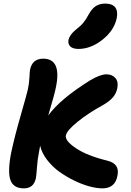

<svg xmlns="http://www.w3.org/2000/svg" viewBox="-20 -997 726 1067"><path d="M416 -725.1Q384.8 -725.1 370.6 -739Q356.4 -752.9 360.8 -775.9Q367.2 -804.7 403.8 -834Q428.7 -853 443.6 -871.3Q458.5 -889.6 474.1 -918.9Q492.2 -951.2 513.9 -964.1Q535.6 -977.1 564.9 -977.1Q603.5 -977.1 619.9 -956.5Q636.2 -936 628.9 -897Q614.7 -828.1 549.8 -776.6Q484.9 -725.1 416 -725.1ZM112.8 49.8Q54.7 49.8 38.1 3.9Q21.5 -42 42 -147.9Q60.1 -234.4 95 -355.5Q129.9 -476.6 134.8 -500Q142.1 -533.7 143.6 -566.9Q145 -600.1 147 -609.9Q159.7 -670.9 220.2 -670.9Q323.2 -670.9 291 -513.2Q284.7 -478 248 -355Q313.5 -446.3 482.9 -551.8Q538.6 -584 570.8 -584Q603.5 -584 621.3 -563.2Q639.2 -542.5 631.8 -506.8Q626 -477.1 606.2 -454.6Q586.4 -432.1 548.8 -411.1Q471.2 -368.7 411.6 -320.6Q352.1 -272.5 346.2 -245.1Q339.8 -214.8 402.3 -173.1Q464.8 -131.3 577.1 -104Q646.5 -86.9 632.8 -21Q620.1 49.8 548.8 49.8Q518.6 49.8 478 39.1Q437.5 28.3 393.6 7.1Q349.6 -14.2 310.5 -42Q271.5 -69.8 241.9 -108.2Q212.4 -146.5 203.1 -187Q202.1 -177.2 198.2 -160.2Q188.5 -113.3 185.5 -68.1Q182.6 -22.9 179.2 -5.9Q167 49.8 112.8 49.8Z"/></svg>

Font: Shantell Sans Irregular Bouncy
Style: Bold Italic
Weight: 700
Italic angle: -11.31°
Designer: Stephen Nixon, Anya Danilova, Shantell Martin
Foundry: Arrow Type
Version: Version 1.006;[9816181b4]